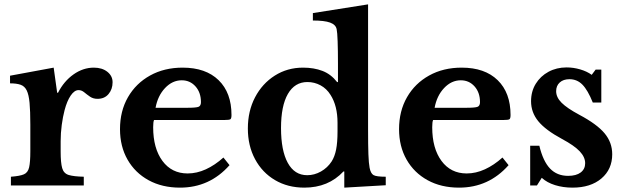

<svg xmlns="http://www.w3.org/2000/svg" viewBox="-20 -850 2862 880"><path d="M258 -203V-155Q258 -104 265 -79.5Q272 -55 295 -48Q318 -41 364 -40V0H30V-40Q71 -43 89.5 -51Q108 -59 113.5 -83Q119 -107 119 -157V-279Q119 -341 115.5 -378.5Q112 -416 102.5 -435.5Q93 -455 74.5 -461.5Q56 -468 26 -468V-503L226 -540L242 -425H246Q273 -478 317 -509Q361 -540 410 -540Q448 -540 472 -521Q496 -502 496 -473Q496 -441 477.5 -419Q459 -397 427 -397Q407 -397 392.5 -407Q378 -417 366 -427Q354 -437 340 -437Q321 -437 304 -412Q287 -387 276 -345Q268 -315 263 -277.5Q258 -240 258 -203Z M1004 -128 1032 -93Q941 10 805 10Q723 10 661 -24Q599 -58 564.5 -118.5Q530 -179 530 -258Q530 -341 566.5 -404.5Q603 -468 668 -504Q733 -540 817 -540Q923 -540 982 -482.5Q1041 -425 1041 -323Q1041 -307 1036 -303.5Q1031 -300 1008 -300H686Q682 -291 682 -267Q682 -170 724.5 -112.5Q767 -55 840 -55Q882 -55 923.5 -74Q965 -93 1004 -128ZM693 -356H838Q879 -356 890 -360.5Q901 -365 901 -382Q901 -426 876 -454Q851 -482 813 -482Q770 -482 736.5 -446.5Q703 -411 693 -356Z M1375 10Q1299 10 1240.5 -24.5Q1182 -59 1149 -120.5Q1116 -182 1116 -261Q1116 -341 1149 -404Q1182 -467 1239.5 -503.5Q1297 -540 1369 -540Q1419 -540 1458 -525Q1497 -510 1525 -474H1529V-559Q1529 -618 1527.5 -660.5Q1526 -703 1523 -716Q1519 -737 1493 -746.5Q1467 -756 1414 -756V-790L1667 -830V-258Q1667 -184 1668.5 -143Q1670 -102 1674 -81Q1679 -55 1692 -47.5Q1705 -40 1748 -40V-1L1558 10V-64H1554Q1485 10 1375 10ZM1527 -248V-287Q1527 -365 1495 -415Q1477 -444 1449 -459Q1421 -474 1389 -474Q1331 -474 1299.5 -419.5Q1268 -365 1268 -263Q1268 -160 1299 -103.5Q1330 -47 1388 -47Q1421 -47 1451 -64Q1481 -81 1500 -110Q1514 -132 1520.5 -164.5Q1527 -197 1527 -248Z M2283 -128 2311 -93Q2220 10 2084 10Q2002 10 1940 -24Q1878 -58 1843.5 -118.5Q1809 -179 1809 -258Q1809 -341 1845.5 -404.5Q1882 -468 1947 -504Q2012 -540 2096 -540Q2202 -540 2261 -482.5Q2320 -425 2320 -323Q2320 -307 2315 -303.5Q2310 -300 2287 -300H1965Q1961 -291 1961 -267Q1961 -170 2003.5 -112.5Q2046 -55 2119 -55Q2161 -55 2202.5 -74Q2244 -93 2283 -128ZM1972 -356H2117Q2158 -356 2169 -360.5Q2180 -365 2180 -382Q2180 -426 2155 -454Q2130 -482 2092 -482Q2049 -482 2015.5 -446.5Q1982 -411 1972 -356Z M2463 -35 2441 0H2410V-182H2452Q2469 -111 2501 -77.5Q2533 -44 2584 -44Q2621 -44 2641.5 -59.5Q2662 -75 2662 -102Q2662 -130 2637 -156.5Q2612 -183 2556 -213Q2480 -254 2447 -294.5Q2414 -335 2414 -386Q2414 -431 2435.5 -466Q2457 -501 2494 -521Q2531 -541 2577 -541Q2608 -541 2639 -532Q2670 -523 2692 -507L2710 -531H2736V-380H2697Q2674 -437 2649.5 -462Q2625 -487 2590 -487Q2562 -487 2545.5 -472Q2529 -457 2529 -432Q2529 -404 2554 -379Q2579 -354 2635 -324Q2716 -281 2751 -239Q2786 -197 2786 -143Q2786 -74 2736.5 -32Q2687 10 2604 10Q2561 10 2524 -1.5Q2487 -13 2463 -35Z"/></svg>

Font: Libre Baskerville
Style: Bold
Weight: 700
Designer: Pablo Impallari, Rodrigo Fuenzalida
Foundry: Pablo Impallari, Rodrigo Fuenzalida
Version: Version 1.051; ttfautohint (v1.8.4.7-5d5b)